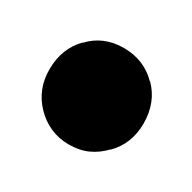

<svg xmlns="http://www.w3.org/2000/svg" viewBox="-55 -424 264 264"><g transform="rotate(30 76.5 -292.5)"><path d="M3.4 -292Q3.4 -325.7 24.9 -347.2V-346.7Q45.4 -368.7 77.6 -368.7Q109.9 -368.7 131.3 -346.7V-347.2Q152.8 -325.7 152.8 -292Q152.8 -259.8 131.3 -238.3V-238.8Q120.6 -227.5 107.7 -221.7Q94.7 -215.8 77.6 -215.8Q62 -215.8 48.3 -221.9Q34.7 -228 24.4 -238.8Q3.4 -260.7 3.4 -292Z"/></g></svg>

Font: Alte DIN 1451 Mittelschrift
Style: Bold
Weight: 700
Designer: Peter Wiegel
Foundry: Peter Wiegel
Version: Version 1.003